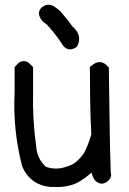

<svg xmlns="http://www.w3.org/2000/svg" viewBox="-20 -760 540 801"><path d="M154 -729Q180 -749 205 -733.5Q230 -718 246 -696Q265 -675 281 -651Q327 -612 301 -565Q261 -536 235 -582Q208 -623 174 -659Q147 -675 142 -703Q143 -719 154 -729ZM53 -493Q63 -505 79 -505Q95 -505 105 -493Q112 -487 118 -480V-378Q115 -263 131 -150Q134 -98 172 -64Q212 -50 252 -63Q285 -72 302 -88.5Q319 -105 326.5 -115.5Q334 -126 343 -147.5Q352 -169 361 -199Q357 -272 356 -345Q355 -414 355 -481Q361 -486 367 -490Q395 -512 423 -490Q428 -483 434 -479Q435 -375 437 -271Q438 -155 442 -41Q448 -21 432 -7Q405 19 378 -6Q368 -16 362 -40Q315 1 281 11Q246 22 209 20Q172 22 138 6Q91 -18 72 -68Q33 -219 41 -375V-480Q47 -487 53 -493Z"/></svg>

Font: Kosefont JP
Style: Regular
Weight: 400
Designer: Nozomi Seto 瀬戸のぞみ
Version: Version 3.00;June 19, 2020